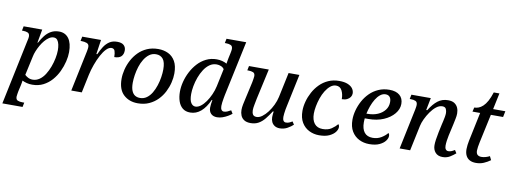

<svg xmlns="http://www.w3.org/2000/svg" viewBox="-84 -1196 4989 1872"><g transform="rotate(10 2410.5 -260.0)"><path d="M122 -395Q127 -413 129 -427.5Q131 -442 131 -446Q131 -475 112 -483.5Q93 -492 64 -492H54L63 -536H247L223 -403H228Q249 -443 274.5 -475.5Q300 -508 334 -527Q368 -546 413 -546Q475 -546 509 -499.5Q543 -453 543 -365Q543 -322 531 -271.5Q519 -221 495.5 -171Q472 -121 436 -80Q400 -39 352 -14.5Q304 10 243 10Q214 10 189 3.5Q164 -3 144 -13Q143 -5 141 9Q139 23 136 35L122 97Q121 105 117.5 123Q114 141 114 151Q114 180 133 188Q152 196 180 196H198L189 240H-11ZM239 -39Q275 -39 306 -60.5Q337 -82 360 -118.5Q383 -155 399 -198Q415 -241 423.5 -284.5Q432 -328 432 -364Q432 -393 426.5 -419.5Q421 -446 408 -463Q395 -480 371 -480Q348 -480 326 -465.5Q304 -451 284 -427.5Q264 -404 247.5 -375Q231 -346 219 -316.5Q207 -287 202 -261L161 -73Q170 -63 191 -51Q212 -39 239 -39Z M713 -402Q716 -415 717.5 -428.5Q719 -442 719 -447Q719 -475 696 -483.5Q673 -492 644 -492H634L643 -536H829L808 -393H817Q836 -436 858.5 -470.5Q881 -505 912 -525.5Q943 -546 989 -546Q1033 -546 1054 -526.5Q1075 -507 1075 -475Q1075 -437 1053.5 -415.5Q1032 -394 985 -394Q985 -432 977 -454.5Q969 -477 944 -477Q919 -477 893 -450.5Q867 -424 843.5 -380Q820 -336 801 -283.5Q782 -231 771 -180L733 0H629Z M1288 10Q1202 10 1147 -41.5Q1092 -93 1092 -198Q1092 -242 1104 -290.5Q1116 -339 1140 -384.5Q1164 -430 1200 -466.5Q1236 -503 1285 -524.5Q1334 -546 1396 -546Q1450 -546 1494 -525Q1538 -504 1564 -458.5Q1590 -413 1590 -338Q1590 -295 1578.5 -247.5Q1567 -200 1544 -154.5Q1521 -109 1485 -72Q1449 -35 1400 -12.5Q1351 10 1288 10ZM1301 -45Q1338 -45 1367 -66Q1396 -87 1416.5 -121.5Q1437 -156 1450.5 -197.5Q1464 -239 1470.5 -281Q1477 -323 1477 -358Q1477 -430 1452 -461Q1427 -492 1383 -492Q1345 -492 1316.5 -471Q1288 -450 1266.5 -415.5Q1245 -381 1232 -339.5Q1219 -298 1212.5 -256Q1206 -214 1206 -178Q1206 -130 1218 -100.5Q1230 -71 1251 -58Q1272 -45 1301 -45Z M1807 10Q1761 10 1731.5 -14Q1702 -38 1688 -80Q1674 -122 1674 -173Q1674 -220 1687 -271.5Q1700 -323 1725 -371.5Q1750 -420 1786 -459.5Q1822 -499 1869.5 -522.5Q1917 -546 1974 -546Q2003 -546 2029 -539Q2055 -532 2074 -521Q2076 -534 2079 -552Q2082 -570 2084 -579L2094 -625Q2097 -639 2099 -651.5Q2101 -664 2101 -670Q2101 -699 2082 -707.5Q2063 -716 2034 -716H2023L2032 -760H2227L2111 -215Q2109 -203 2105 -182.5Q2101 -162 2098.5 -141Q2096 -120 2096 -106Q2096 -81 2105 -68.5Q2114 -56 2129 -56Q2146 -56 2163.5 -63.5Q2181 -71 2198 -81L2217 -50Q2202 -37 2178 -23Q2154 -9 2127 0.5Q2100 10 2073 10Q2035 10 2013 -11.5Q1991 -33 1991 -72Q1991 -87 1993.5 -106Q1996 -125 2000 -148H1994Q1960 -71 1913 -30.5Q1866 10 1807 10ZM1847 -56Q1873 -56 1899.5 -76Q1926 -96 1949.5 -129.5Q1973 -163 1991.5 -204.5Q2010 -246 2019 -288L2056 -463Q2045 -480 2024.5 -488.5Q2004 -497 1982 -497Q1943 -497 1912 -475Q1881 -453 1857.5 -416.5Q1834 -380 1818 -336.5Q1802 -293 1794 -249Q1786 -205 1786 -170Q1786 -109 1803.5 -82.5Q1821 -56 1847 -56Z M2693 10Q2664 10 2643.5 -3Q2623 -16 2613 -37.5Q2603 -59 2603 -85Q2603 -96 2604.5 -111.5Q2606 -127 2608 -141H2600Q2572 -97 2544.5 -63Q2517 -29 2483.5 -10Q2450 9 2405 9Q2365 9 2341 -6.5Q2317 -22 2306.5 -47.5Q2296 -73 2296 -102Q2296 -127 2302 -157Q2308 -187 2314 -212L2353 -387Q2356 -402 2359 -422.5Q2362 -443 2362 -448Q2362 -476 2343 -484Q2324 -492 2295 -492H2285L2294 -536H2490L2424 -237Q2419 -211 2412 -175.5Q2405 -140 2405 -119Q2405 -94 2415 -77Q2425 -60 2453 -60Q2479 -60 2507 -80.5Q2535 -101 2560.5 -134.5Q2586 -168 2605.5 -208.5Q2625 -249 2634 -290L2686 -536H2793L2725 -214Q2722 -202 2718.5 -182Q2715 -162 2712.5 -141Q2710 -120 2710 -106Q2710 -82 2718.5 -69Q2727 -56 2743 -56Q2760 -56 2774 -61.5Q2788 -67 2806 -78L2825 -49Q2803 -28 2769 -9Q2735 10 2693 10Z M3083 10Q3029 10 2983.5 -13Q2938 -36 2910.5 -81.5Q2883 -127 2883 -197Q2883 -241 2896 -289.5Q2909 -338 2933.5 -383.5Q2958 -429 2994.5 -466Q3031 -503 3079.5 -524.5Q3128 -546 3187 -546Q3239 -546 3272 -532Q3305 -518 3320.5 -496Q3336 -474 3336 -448Q3336 -429 3325 -412.5Q3314 -396 3293 -385.5Q3272 -375 3241 -375Q3241 -424 3222.5 -460Q3204 -496 3164 -496Q3134 -496 3108 -474.5Q3082 -453 3061 -419Q3040 -385 3026 -344Q3012 -303 3004.5 -262.5Q2997 -222 2997 -190Q2997 -127 3025 -91.5Q3053 -56 3107 -56Q3160 -56 3194.5 -79.5Q3229 -103 3250 -129Q3255 -126 3258 -118Q3261 -110 3261 -101Q3261 -78 3242 -52.5Q3223 -27 3184 -8.5Q3145 10 3083 10Z M3579 10Q3524 10 3478.5 -13Q3433 -36 3405.5 -81.5Q3378 -127 3378 -197Q3378 -241 3391 -289.5Q3404 -338 3428.5 -383.5Q3453 -429 3490 -466Q3527 -503 3576 -524.5Q3625 -546 3684 -546Q3749 -546 3785 -515.5Q3821 -485 3821 -430Q3821 -378 3783 -332Q3745 -286 3679.5 -258Q3614 -230 3529 -230H3494Q3493 -219 3492.5 -208.5Q3492 -198 3492 -189Q3492 -126 3519.5 -91Q3547 -56 3602 -56Q3650 -56 3687.5 -79Q3725 -102 3746 -129Q3757 -121 3757 -101Q3757 -78 3738 -52.5Q3719 -27 3680 -8.5Q3641 10 3579 10ZM3512 -278Q3570 -278 3614 -297Q3658 -316 3684 -350Q3710 -384 3710 -429Q3710 -462 3695.5 -479Q3681 -496 3654 -496Q3626 -496 3601.5 -476.5Q3577 -457 3557.5 -425Q3538 -393 3524 -354.5Q3510 -316 3502 -278Z M4305 10Q4259 10 4234 -18.5Q4209 -47 4209 -91Q4209 -114 4213.5 -146Q4218 -178 4227 -222L4244 -301Q4247 -314 4252 -335Q4257 -356 4261 -379Q4265 -402 4265 -418Q4265 -438 4256.5 -457.5Q4248 -477 4219 -477Q4189 -477 4159.5 -454Q4130 -431 4104.5 -394.5Q4079 -358 4061 -319.5Q4043 -281 4037 -251L3984 0H3880L3964 -401Q3967 -415 3968.5 -428.5Q3970 -442 3970 -446Q3970 -475 3951 -483.5Q3932 -492 3903 -492H3893L3902 -536H4094L4070 -414H4080Q4120 -479 4163 -512Q4206 -545 4264 -545Q4305 -545 4328 -529.5Q4351 -514 4362 -489Q4373 -464 4373 -433Q4373 -408 4366.5 -378.5Q4360 -349 4355 -323L4329 -207Q4323 -179 4319.5 -152.5Q4316 -126 4316 -104Q4316 -81 4325.5 -68.5Q4335 -56 4351 -56Q4367 -56 4382 -62Q4397 -68 4414 -79L4433 -49Q4409 -28 4378 -9Q4347 10 4305 10Z M4636 10Q4600 10 4575 -3Q4550 -16 4536.5 -42Q4523 -68 4523 -107Q4523 -125 4526 -148.5Q4529 -172 4533 -191L4593 -477H4517L4527 -519Q4548 -519 4569.5 -527Q4591 -535 4612.5 -555Q4634 -575 4653 -609.5Q4672 -644 4689 -697H4745L4711 -536H4832L4820 -477H4699L4638 -194Q4633 -170 4629.5 -148Q4626 -126 4626 -111Q4626 -82 4640 -69.5Q4654 -57 4679 -57Q4700 -57 4722 -63.5Q4744 -70 4760 -79L4778 -42Q4748 -20 4713 -5Q4678 10 4636 10Z"/></g></svg>

Font: ET Text
Style: Italic
Weight: 470
Italic angle: -12°
Designer: Monotype Design Team
Foundry: Monotype Imaging Inc.
Version: Version 2.009